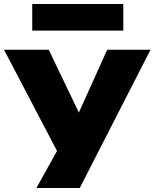

<svg xmlns="http://www.w3.org/2000/svg" viewBox="-36 -753 767 953"><path d="M145 180 272 -49V44L-16 -506H206L358 -189H353L496 -506H711L360 180ZM124 -601V-733H576V-601Z"/></svg>

Font: Nunito Sans 7pt Expanded Black
Style: Regular
Weight: 900
Width: 7
Designer: Vernon Adams
Foundry: Vernon Adams
Version: Version 3.101;gftools[0.9.27]